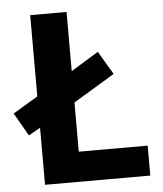

<svg xmlns="http://www.w3.org/2000/svg" viewBox="-56 -760 683 805"><g transform="rotate(-5 286.0 -357.0)"><path d="M101 0V-240L52 -212L-4 -309L101 -372V-714H254V-465L370 -536L428 -438L254 -333V-126H544V0Z"/></g></svg>

Font: Noto Sans Lao
Style: Bold
Weight: 700
Designer: Monotype Design Team
Foundry: Monotype Imaging Inc.
Version: Version 2.003